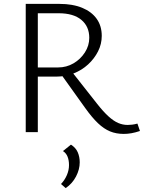

<svg xmlns="http://www.w3.org/2000/svg" viewBox="-20 -678 738 985"><path d="M112 0V-658H286Q353 -658 401.5 -638Q450 -618 476 -581.5Q502 -545 502 -494Q502 -452 483 -414.5Q464 -377 432 -347.5Q400 -318 358 -301.5Q316 -285 270 -285H136V-332H278Q321 -332 357 -353Q393 -374 415.5 -409Q438 -444 438 -484Q438 -542 397.5 -576Q357 -610 281 -610H174V0ZM615 9Q576 9 544.5 -4Q513 -17 482.5 -46Q452 -75 417 -124L289 -303L340 -321L477 -147Q510 -105 536.5 -81Q563 -57 586.5 -47Q610 -37 635 -37Q645 -37 658 -38.5Q671 -40 685 -44L698 -6Q674 2 654 5.5Q634 9 615 9ZM317 287 293 266Q312 246 323 220.5Q334 195 334 169Q334 144 326.5 125.5Q319 107 303 97L344 64Q369 80 379 103.5Q389 127 389 155Q389 191 370 227.5Q351 264 317 287Z"/></svg>

Font: Ysabeau Office Light
Style: Regular
Weight: 300
Designer: Christian Thalmann (Catharsis Fonts)
Version: Version 2.001;gftools[0.9.30]; featfreeze: tnum,lnum,ss02